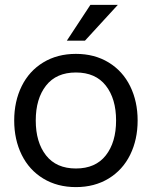

<svg xmlns="http://www.w3.org/2000/svg" viewBox="-20 -752 620 784"><path d="M38 -260Q38 -338 68.5 -400Q99 -462 156.5 -497Q214 -532 290 -532Q366 -532 423.5 -497Q481 -462 511.5 -400Q542 -338 542 -260Q542 -182 511.5 -120Q481 -58 423.5 -23Q366 12 290 12Q214 12 156.5 -23Q99 -58 68.5 -120Q38 -182 38 -260ZM290 -64Q370 -64 412 -117.5Q454 -171 454 -260Q454 -349 412 -402.5Q370 -456 290 -456Q210 -456 168 -402.5Q126 -349 126 -260Q126 -171 168 -117.5Q210 -64 290 -64ZM349 -732H461L327 -586H253Z"/></svg>

Font: Aspekta 400
Style: Regular
Weight: 400
Designer: Ivo Dolenc
Version: Version 2.000